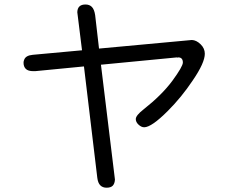

<svg xmlns="http://www.w3.org/2000/svg" viewBox="-20 -788 1040 872"><path d="M412.1 -719.7Q408.2 -745.1 397.5 -756.3Q386.7 -767.6 368.2 -767.6Q332 -767.6 331.1 -732.4L352.5 -559.6L128.9 -539.1Q96.7 -536.1 89.8 -516.6Q86.9 -510.7 86.9 -502.9Q86.9 -485.4 97.2 -475.1Q107.4 -464.8 131.8 -464.8H139.6L361.3 -486.3L421.9 19.5Q424.8 43 435.5 53.7Q446.3 64.5 463.9 64.5Q483.4 64.5 492.2 55.2Q501 45.9 502 27.3L438.5 -494.1L783.2 -527.3L784.2 -526.4Q787.1 -527.3 790 -527.3Q799.8 -527.3 805.2 -521.5Q810.5 -515.6 810.5 -503.9Q810.5 -486.3 762.7 -420.9Q714.8 -356.4 631.8 -291Q596.7 -263.7 596.7 -247.1Q596.7 -233.4 609.4 -221.7Q622.1 -210 634.8 -210Q668 -210 742.2 -284.2Q804.7 -346.7 855.5 -422.9Q910.2 -502.9 910.2 -543.9Q910.2 -568.4 891.1 -586.9Q872.1 -605.5 851.6 -606.4L429.7 -567.4Z"/></svg>

Font: FakePearl
Style: Light
Weight: 350
Version: Version 1.2